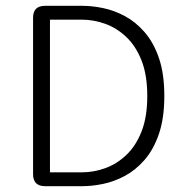

<svg xmlns="http://www.w3.org/2000/svg" viewBox="-20 -639 659 659"><path d="M264 -619Q296.5 -619 334 -611.2Q371.5 -603.5 408.5 -583.8Q445.5 -564 476.2 -528.8Q507 -493.5 525.5 -439.8Q544 -386 544 -309.5Q544 -233.5 525.5 -179.5Q507 -125.5 476.2 -90.2Q445.5 -55 408.5 -35.2Q371.5 -15.5 334 -7.8Q296.5 0 264 0H134.5Q93.5 0 93.5 -41.5V-578Q93.5 -619 134.5 -619ZM261.5 -47.5Q301 -47.5 340.5 -61.5Q380 -75.5 413 -106.5Q446 -137.5 465.8 -187.5Q485.5 -237.5 485.5 -309.5Q485.5 -381.5 465.8 -431.5Q446 -481.5 413 -512.5Q380 -543.5 340.5 -557.5Q301 -571.5 261.5 -571.5H151.5V-47.5Z"/></svg>

Font: Sono Monospace Light
Style: Regular
Weight: 300
Version: Version 2.112